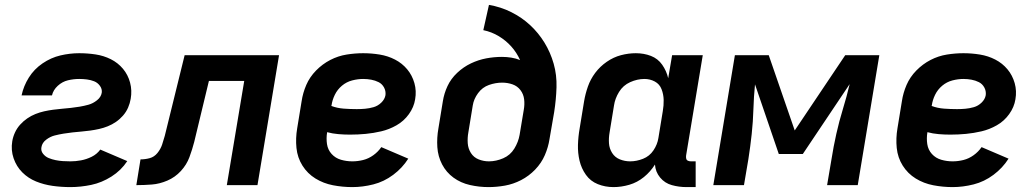

<svg xmlns="http://www.w3.org/2000/svg" viewBox="-20 -755 4216 783"><path d="M267 8Q309 8 352 -1Q395 -10 434.5 -35Q474 -60 499 -98L389 -145Q375 -126 353.5 -115.5Q332 -105 310 -101Q288 -97 267 -97Q252 -97 236.5 -98Q221 -99 206.5 -102Q192 -105 178.5 -110.5Q165 -116 155.5 -128Q146 -140 149 -155Q152 -173 168.5 -185.5Q185 -198 203 -202.5Q221 -207 239 -210Q257 -213 275.5 -215Q294 -217 312 -218.5Q330 -220 348 -222.5Q366 -225 384 -229Q402 -233 419.5 -240Q437 -247 453 -258Q469 -269 482 -284Q495 -299 502.5 -316.5Q510 -334 513 -352Q519 -386 510.5 -418Q502 -450 481.5 -474.5Q461 -499 432 -513.5Q403 -528 370 -533Q337 -538 303 -538Q265 -538 226.5 -529Q188 -520 153.5 -496.5Q119 -473 97.5 -438.5Q76 -404 68 -366H192Q197 -388 215.5 -405Q234 -422 257 -427.5Q280 -433 303 -433Q319 -433 334.5 -431Q350 -429 364 -423.5Q378 -418 387.5 -405Q397 -392 395 -377Q392 -359 375.5 -346Q359 -333 341 -328Q323 -323 305 -320Q287 -317 269 -315Q251 -313 233 -311.5Q215 -310 196.5 -307.5Q178 -305 160 -301Q142 -297 124.5 -290Q107 -283 91 -272Q75 -261 62 -246.5Q49 -232 41 -214.5Q33 -197 30 -179Q24 -143 35.5 -109.5Q47 -76 71 -52Q95 -28 127 -15Q159 -2 194.5 3Q230 8 267 8Z M536 0Q568 0 599.5 -2.5Q631 -5 662.5 -18.5Q694 -32 717.5 -57.5Q741 -83 752.5 -114Q764 -145 772 -176L832 -425H976L905 0H1030L1118 -530H733L652 -201Q647 -183 641 -165Q635 -147 622 -131Q609 -115 590.5 -110Q572 -105 553 -105Z M1417 8Q1459 8 1502.5 -3Q1546 -14 1583.5 -42Q1621 -70 1645 -108L1535 -155Q1522 -136 1502.5 -122Q1483 -108 1461 -102.5Q1439 -97 1417 -97Q1393 -97 1370.5 -103.5Q1348 -110 1332.5 -127Q1317 -144 1313.5 -167.5Q1310 -191 1314 -215V-216Q1336 -210 1360 -208Q1384 -206 1407 -206H1408Q1440 -206 1471.5 -209Q1503 -212 1535 -219.5Q1567 -227 1597 -244Q1627 -261 1647.5 -289.5Q1668 -318 1673 -350Q1679 -384 1670 -416Q1661 -448 1640.5 -472.5Q1620 -497 1591 -512Q1562 -527 1528.5 -532.5Q1495 -538 1461 -538Q1428 -538 1393.5 -532.5Q1359 -527 1327 -510.5Q1295 -494 1269 -467.5Q1243 -441 1229 -408.5Q1215 -376 1210 -342L1192 -232Q1185 -191 1189 -151.5Q1193 -112 1213.5 -79.5Q1234 -47 1266.5 -27Q1299 -7 1338 0.5Q1377 8 1417 8ZM1435 -310Q1408 -310 1381.5 -312Q1355 -314 1331 -323L1332 -325Q1335 -347 1345.5 -368.5Q1356 -390 1374.5 -405.5Q1393 -421 1416 -427Q1439 -433 1461 -433Q1478 -433 1494 -430Q1510 -427 1524 -420Q1538 -413 1546 -398.5Q1554 -384 1552 -367Q1549 -350 1535 -336.5Q1521 -323 1503.5 -318Q1486 -313 1469 -311.5Q1452 -310 1435 -310Z M1972 8Q2005 8 2039 2Q2073 -4 2105 -20.5Q2137 -37 2162.5 -63.5Q2188 -90 2202 -122.5Q2216 -155 2221 -188L2240 -298Q2248 -349 2249.5 -399Q2251 -449 2238 -495Q2225 -541 2200.5 -581Q2176 -621 2142 -652.5Q2108 -684 2065 -705.5Q2022 -727 1974 -735L1951 -632Q1985 -625 2014 -607.5Q2043 -590 2065 -565.5Q2087 -541 2101 -510Q2084 -517 2065 -520Q2046 -523 2027 -523Q1995 -523 1963 -517Q1931 -511 1900.5 -496.5Q1870 -482 1844.5 -458Q1819 -434 1805 -404Q1791 -374 1786 -342L1768 -232Q1761 -193 1763.5 -155Q1766 -117 1783 -84.5Q1800 -52 1829.5 -30.5Q1859 -9 1896.5 -0.5Q1934 8 1972 8ZM1974 -97Q1952 -97 1932 -105Q1912 -113 1900.5 -131Q1889 -149 1887.5 -171Q1886 -193 1890 -215L1908 -325Q1912 -351 1929.5 -375Q1947 -399 1974 -408.5Q2001 -418 2028 -418Q2050 -418 2070 -411Q2090 -404 2102.5 -387.5Q2115 -371 2117.5 -350Q2120 -329 2116 -307L2099 -205Q2094 -176 2077.5 -149Q2061 -122 2032 -109.5Q2003 -97 1974 -97Z M2482 8Q2514 8 2546.5 -1.5Q2579 -11 2606 -33Q2633 -55 2651 -84Q2653 -54 2672 -31Q2691 -8 2720 0Q2749 8 2780 8H2817V-97H2798Q2791 -97 2785.5 -99.5Q2780 -102 2778.5 -108Q2777 -114 2778 -121L2846 -530H2721L2705 -436Q2698 -466 2680.5 -491Q2663 -516 2634.5 -527Q2606 -538 2573 -538Q2543 -538 2512.5 -530Q2482 -522 2454.5 -503Q2427 -484 2407.5 -458Q2388 -432 2377.5 -402Q2367 -372 2362 -342L2344 -232Q2338 -198 2337 -164.5Q2336 -131 2343.5 -99.5Q2351 -68 2369.5 -42Q2388 -16 2418 -4Q2448 8 2482 8ZM2550 -97Q2528 -97 2508 -105Q2488 -113 2476.5 -131Q2465 -149 2463.5 -170.5Q2462 -192 2466 -215L2484 -325Q2488 -353 2504.5 -380Q2521 -407 2550 -420Q2579 -433 2608 -433Q2631 -433 2650.5 -422.5Q2670 -412 2678 -391Q2686 -370 2686.5 -347.5Q2687 -325 2683 -302L2665 -192Q2661 -166 2645 -142Q2629 -118 2602.5 -107.5Q2576 -97 2550 -97Z M2889 0H3014L3032 -106Q3040 -157 3045.5 -208Q3051 -259 3052.5 -310Q3054 -361 3059 -411L3156 -127H3254L3445 -412Q3433 -361 3417.5 -310.5Q3402 -260 3390.5 -208.5Q3379 -157 3371 -106L3353 0H3478L3566 -530H3427L3221 -223L3115 -530H2977Z M3865 8Q3907 8 3950.5 -3Q3994 -14 4031.5 -42Q4069 -70 4093 -108L3983 -155Q3970 -136 3950.5 -122Q3931 -108 3909 -102.5Q3887 -97 3865 -97Q3841 -97 3818.5 -103.5Q3796 -110 3780.5 -127Q3765 -144 3761.5 -167.5Q3758 -191 3762 -215V-216Q3784 -210 3808 -208Q3832 -206 3855 -206H3856Q3888 -206 3919.5 -209Q3951 -212 3983 -219.5Q4015 -227 4045 -244Q4075 -261 4095.5 -289.5Q4116 -318 4121 -350Q4127 -384 4118 -416Q4109 -448 4088.5 -472.5Q4068 -497 4039 -512Q4010 -527 3976.5 -532.5Q3943 -538 3909 -538Q3876 -538 3841.5 -532.5Q3807 -527 3775 -510.5Q3743 -494 3717 -467.5Q3691 -441 3677 -408.5Q3663 -376 3658 -342L3640 -232Q3633 -191 3637 -151.5Q3641 -112 3661.5 -79.5Q3682 -47 3714.5 -27Q3747 -7 3786 0.5Q3825 8 3865 8ZM3883 -310Q3856 -310 3829.5 -312Q3803 -314 3779 -323L3780 -325Q3783 -347 3793.5 -368.5Q3804 -390 3822.5 -405.5Q3841 -421 3864 -427Q3887 -433 3909 -433Q3926 -433 3942 -430Q3958 -427 3972 -420Q3986 -413 3994 -398.5Q4002 -384 4000 -367Q3997 -350 3983 -336.5Q3969 -323 3951.5 -318Q3934 -313 3917 -311.5Q3900 -310 3883 -310Z"/></svg>

Font: Iosevka Sparkle
Style: Bold Italic
Weight: 700
Italic angle: -9°
Designer: Belleve Invis
Foundry: Belleve Invis
Version: Version 4.5.0; ttfautohint (v1.8.3)